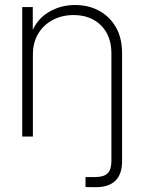

<svg xmlns="http://www.w3.org/2000/svg" viewBox="-20 -551 582 775"><path d="M325.2 204.1V163.6Q334 163.6 346.2 163.6Q358.4 163.6 364.7 163.6Q399.4 163.6 414.6 148.4Q429.7 133.3 429.7 98.1V0H472.7V99.1Q472.7 152.3 445.8 178.5Q418.9 204.6 366.2 204.6Q356.4 204.6 345.2 204.3Q334 204.1 325.2 204.1ZM112.8 -331.1V0H69.8V-522.5H112.3V-401.9H101.1Q121.6 -467.3 171.4 -499Q221.2 -530.8 282.7 -530.8Q337.9 -530.8 380.6 -507.3Q423.3 -483.9 448 -440.7Q472.7 -397.5 472.7 -337.4V0H429.7V-335Q429.7 -406.7 387.7 -448.5Q345.7 -490.2 276.9 -490.2Q230.5 -490.2 193.4 -470.7Q156.2 -451.2 134.5 -415.5Q112.8 -379.9 112.8 -331.1Z"/></svg>

Font: Inter 28pt ExtraLight
Style: Regular
Weight: 250
Designer: Rasmus Andersson
Foundry: rsms
Version: Version 4.001;git-66647c0bb